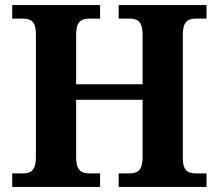

<svg xmlns="http://www.w3.org/2000/svg" viewBox="-20 -734 859 754"><path d="M28 0V-53H70Q84.3 -53 95.8 -57.5Q107.3 -62 114.2 -76Q121 -90 121 -118V-600Q121 -626.9 113.8 -639.9Q106.7 -652.9 95.2 -657Q83.7 -661 70 -661H28V-714H373V-661H330Q316.3 -661 304.5 -656.5Q292.7 -652 285.8 -638.4Q279 -624.9 279 -596V-403H540V-596Q540 -624.9 533.2 -638.4Q526.3 -652 514.8 -656.5Q503.3 -661 489 -661H446V-714H791V-661H749Q735.3 -661 723.5 -656.5Q711.7 -652 704.8 -638.4Q698 -624.9 698 -596V-113Q698 -87 705 -74Q712 -61 724 -57Q736 -53 749 -53H791V0H446V-53H489Q503.3 -53 514.8 -57.5Q526.3 -62 533.2 -76Q540 -90 540 -118V-342H279V-118Q279 -90 285.8 -76Q292.7 -62 304.5 -57.5Q316.3 -53 330 -53H373V0Z"/></svg>

Font: Noto Serif Tamil
Style: Italic
Weight: 400
Italic angle: -12°
Designer: Indian Type Foundry, Tom Grace, and the Monotype Design Team
Foundry: Monotype Imaging Inc.
Version: Version 2.003